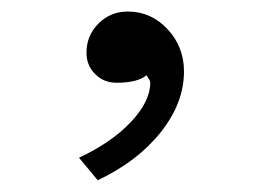

<svg xmlns="http://www.w3.org/2000/svg" viewBox="-20 -137 456 333"><path d="M149.5 175.6 117 136.5Q173 110.5 206.8 74.8Q240.6 39 240.6 6.5Q240.6 3.9 238.6 0.7Q236.7 -2.6 234.1 -6.5Q226.3 0 213.3 3.3Q200.3 6.5 182.1 6.5Q159.9 6.5 145 -8.5Q130 -23.4 130 -45.5Q130 -75.4 150.8 -96.2Q171.7 -117 201.6 -117Q241.9 -117 270.5 -86.5Q299.1 -55.9 299.1 -13Q299.1 41.6 258.8 92.3Q218.5 143 149.5 175.6Z"/></svg>

Font: Lohit Bengali
Style: Regular
Weight: 400
Version: Version 2.91.5